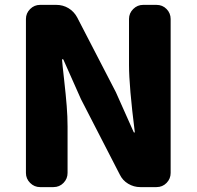

<svg xmlns="http://www.w3.org/2000/svg" viewBox="-20 -764 804 784"><path d="M143.6 0Q120.1 0 103 -17.1Q85.9 -34.2 85.9 -57.6V-686.5Q85.9 -710 103 -727.1Q120.1 -744.1 143.6 -744.1H210Q237.3 -744.1 259.8 -730.5Q282.2 -716.8 294.9 -693.4L453.1 -387.7L525.4 -225.6Q526.4 -222.7 528.8 -222.7Q531.2 -222.7 530.3 -225.6Q506.8 -412.1 506.8 -498V-686.5Q506.8 -710 523.9 -727.1Q541 -744.1 564.5 -744.1H619.1Q643.6 -744.1 660.2 -727.1Q676.8 -710 676.8 -686.5V-57.6Q676.8 -34.2 660.2 -17.1Q643.6 0 619.1 0H552.7Q526.4 0 503.4 -13.7Q480.5 -27.3 468.8 -51.8L310.5 -359.4L239.3 -519.5Q238.3 -522.5 235.8 -522.5Q233.4 -522.5 233.4 -519.5Q234.4 -503.9 241.7 -439.5Q249 -375 252.4 -331.1Q255.9 -287.1 255.9 -247.1V-57.6Q255.9 -34.2 239.3 -17.1Q222.7 0 198.2 0Z"/></svg>

Font: Gen Jyuu Gothic Heavy
Style: Bold
Weight: 900
Designer: [Source Han Sans]
Ryoko NISHIZUKA  (kana & ideographs); Paul D. Hunt (Latin, Greek & Cyrillic); Wenlong ZHANG  (bopomofo
Version: Version 1.002.20150607